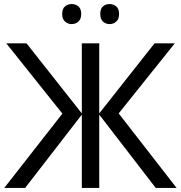

<svg xmlns="http://www.w3.org/2000/svg" viewBox="-20 -928 894 948"><path d="M288 -367 11 -714H111L384 -368V-714H470V-368L743 -714H843L566 -368L852 0H749L470 -362V0H384V-362L104 0H1ZM287 -859Q287 -885 301 -896.5Q315 -908 334 -908Q353 -908 367 -896.5Q381 -885 381 -859Q381 -834 367 -821.5Q353 -809 334 -809Q315 -809 301 -821.5Q287 -834 287 -859ZM475 -859Q475 -885 488.5 -896.5Q502 -908 521 -908Q540 -908 554 -896.5Q568 -885 568 -859Q568 -834 554 -821.5Q540 -809 521 -809Q502 -809 488.5 -821.5Q475 -834 475 -859Z"/></svg>

Font: TSCustom
Style: Regular
Weight: 400
Designer: Monotype Design Team
Foundry: Monotype Imaging Inc.
Version: Version 2.004; ttfautohint (v1.8.3) -l 8 -r 50 -G 200 -x 14 